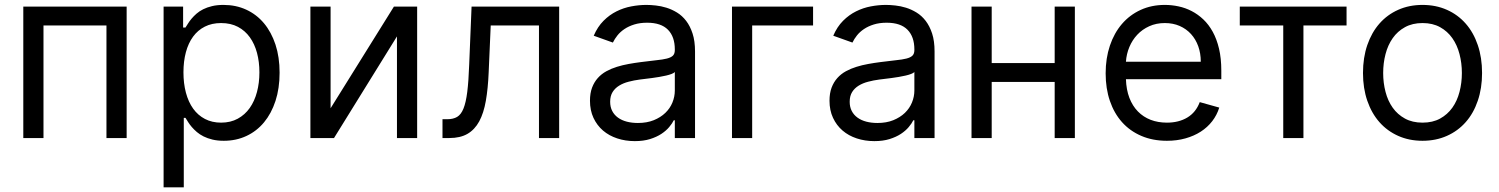

<svg xmlns="http://www.w3.org/2000/svg" viewBox="-20 -573 6223 797"><path d="M76.7 -545.5H505.7V0H421.9V-467.3H160.5V0H76.7Z M659.1 -545.5H740.1V-458.8H750Q754.6 -465.9 760.7 -475.7Q766.7 -485.4 775.4 -495.7Q784.1 -506 795.8 -516.3Q807.5 -526.6 823.5 -534.6Q839.5 -542.6 860.3 -547.6Q881 -552.6 907.7 -552.6Q959.5 -552.6 1002.3 -532.8Q1045.1 -513.1 1075.8 -476.4Q1106.5 -439.6 1123.6 -387.8Q1140.6 -335.9 1140.6 -271.3Q1140.6 -206.3 1123.6 -154.1Q1106.5 -101.9 1076 -65.2Q1045.5 -28.4 1002.8 -8.5Q960.2 11.4 909.1 11.4Q882.8 11.4 862 6.4Q841.3 1.4 825.1 -6.7Q808.9 -14.9 797.1 -25Q785.2 -35.2 776.1 -45.8Q767 -56.5 760.8 -66.4Q754.6 -76.3 750 -83.8H742.9V204.5H659.1ZM741.5 -272.7Q741.5 -226.6 751.8 -188Q762.1 -149.5 781.8 -122Q801.5 -94.5 830.8 -79.2Q860.1 -63.9 897.7 -63.9Q937.1 -63.9 967 -80.3Q996.8 -96.6 1016.7 -124.8Q1036.6 -153.1 1046.7 -191.1Q1056.8 -229 1056.8 -272.7Q1056.8 -316.1 1046.9 -353.3Q1036.9 -390.6 1017.2 -418.1Q997.5 -445.7 967.7 -461.5Q937.9 -477.3 897.7 -477.3Q859.4 -477.3 830.3 -462.5Q801.1 -447.8 781.4 -420.8Q761.7 -393.8 751.6 -356.2Q741.5 -318.5 741.5 -272.7Z M1615.1 -545.5H1711.6V0H1627.8V-421.9L1366.5 0H1268.5V-545.5H1352.3V-123.6Z M1816.8 -78.1H1836.6Q1861.2 -78.1 1877.5 -87.7Q1893.8 -97.3 1903.9 -122.3Q1914.1 -147.4 1919.6 -191.4Q1925.1 -235.4 1927.6 -304L1937.5 -545.5H2301.1V0H2217.3V-467.3H2017L2008.5 -272.7Q2005.7 -205.6 1996.8 -154.7Q1987.9 -103.7 1969.3 -69.2Q1950.6 -34.8 1920.6 -17.4Q1890.6 0 1845.2 0H1816.8Z M2615.1 12.8Q2576.3 12.8 2542.3 1.6Q2508.2 -9.6 2483.1 -31.1Q2458.1 -52.6 2443.5 -83.8Q2429 -115.1 2429 -154.8Q2429 -186.1 2437.7 -209.2Q2446.4 -232.2 2461.5 -249.1Q2476.6 -266 2497 -277.2Q2517.4 -288.4 2540.8 -295.6Q2564.3 -302.9 2589.8 -307.5Q2615.4 -312.1 2640.6 -315.3Q2677.9 -320.3 2704.5 -323Q2731.2 -325.6 2748.2 -329.9Q2765.3 -334.2 2773.3 -342Q2781.2 -349.8 2781.2 -365.1V-367.9Q2781.2 -420.5 2752.7 -449.6Q2724.1 -478.7 2666.2 -478.7Q2636.4 -478.7 2612.9 -471.4Q2589.5 -464.1 2572.1 -452.4Q2554.7 -440.7 2543 -426Q2531.2 -411.2 2524.1 -396.3L2444.6 -424.7Q2460.6 -462 2485.3 -486.7Q2509.9 -511.4 2539.2 -525.9Q2568.5 -540.5 2600.5 -546.5Q2632.5 -552.6 2663.4 -552.6Q2680.8 -552.6 2702.4 -550.2Q2724.1 -547.9 2746.4 -541Q2768.8 -534.1 2790.3 -521Q2811.8 -507.8 2828.3 -486.3Q2844.8 -464.8 2854.9 -433.8Q2865.1 -402.7 2865.1 -359.4V0H2781.2V-73.9H2777Q2770.6 -60.7 2757.8 -45.5Q2745 -30.2 2725.3 -17.2Q2705.6 -4.3 2678.3 4.3Q2650.9 12.8 2615.1 12.8ZM2627.8 -62.5Q2665.1 -62.5 2693.7 -74Q2722.3 -85.6 2741.8 -104.4Q2761.4 -123.2 2771.3 -147.5Q2781.2 -171.9 2781.2 -197.4V-274.1Q2777.7 -269.9 2768.1 -266.2Q2758.5 -262.4 2745.4 -259.4Q2732.2 -256.4 2716.8 -253.7Q2701.3 -251.1 2686.4 -249.1Q2671.5 -247.2 2658.4 -245.6Q2645.2 -244 2636.4 -242.9Q2611.9 -239.7 2589.5 -233.8Q2567.1 -228 2550.1 -217.5Q2533 -207 2522.9 -190.9Q2512.8 -174.7 2512.8 -150.6Q2512.8 -128.9 2521.3 -112.4Q2529.8 -95.9 2545.3 -84.7Q2560.7 -73.5 2581.9 -68Q2603 -62.5 2627.8 -62.5Z M3355.1 -467.3H3102.3V0H3018.5V-545.5H3355.1Z M3609.4 12.8Q3570.7 12.8 3536.6 1.6Q3502.5 -9.6 3477.5 -31.1Q3452.4 -52.6 3437.9 -83.8Q3423.3 -115.1 3423.3 -154.8Q3423.3 -186.1 3432 -209.2Q3440.7 -232.2 3455.8 -249.1Q3470.9 -266 3491.3 -277.2Q3511.7 -288.4 3535.2 -295.6Q3558.6 -302.9 3584.2 -307.5Q3609.7 -312.1 3634.9 -315.3Q3672.2 -320.3 3698.9 -323Q3725.5 -325.6 3742.5 -329.9Q3759.6 -334.2 3767.6 -342Q3775.6 -349.8 3775.6 -365.1V-367.9Q3775.6 -420.5 3747 -449.6Q3718.4 -478.7 3660.5 -478.7Q3630.7 -478.7 3607.2 -471.4Q3583.8 -464.1 3566.4 -452.4Q3549 -440.7 3537.3 -426Q3525.6 -411.2 3518.5 -396.3L3438.9 -424.7Q3454.9 -462 3479.6 -486.7Q3504.3 -511.4 3533.6 -525.9Q3562.9 -540.5 3594.8 -546.5Q3626.8 -552.6 3657.7 -552.6Q3675.1 -552.6 3696.7 -550.2Q3718.4 -547.9 3740.8 -541Q3763.1 -534.1 3784.6 -521Q3806.1 -507.8 3822.6 -486.3Q3839.1 -464.8 3849.3 -433.8Q3859.4 -402.7 3859.4 -359.4V0H3775.6V-73.9H3771.3Q3764.9 -60.7 3752.1 -45.5Q3739.3 -30.2 3719.6 -17.2Q3699.9 -4.3 3672.6 4.3Q3645.2 12.8 3609.4 12.8ZM3622.2 -62.5Q3659.4 -62.5 3688 -74Q3716.6 -85.6 3736.2 -104.4Q3755.7 -123.2 3765.6 -147.5Q3775.6 -171.9 3775.6 -197.4V-274.1Q3772 -269.9 3762.4 -266.2Q3752.8 -262.4 3739.7 -259.4Q3726.6 -256.4 3711.1 -253.7Q3695.7 -251.1 3680.8 -249.1Q3665.8 -247.2 3652.7 -245.6Q3639.6 -244 3630.7 -242.9Q3606.2 -239.7 3583.8 -233.8Q3561.4 -228 3544.4 -217.5Q3527.3 -207 3517.2 -190.9Q3507.1 -174.7 3507.1 -150.6Q3507.1 -128.9 3515.6 -112.4Q3524.1 -95.9 3539.6 -84.7Q3555 -73.5 3576.2 -68Q3597.3 -62.5 3622.2 -62.5Z M4096.6 -311.1H4358V-545.5H4441.8V0H4358V-233H4096.6V0H4012.8V-545.5H4096.6Z M4823.9 11.4Q4764.9 11.4 4717.7 -8.9Q4670.5 -29.1 4637.6 -65.9Q4604.8 -102.6 4587.2 -154.1Q4569.6 -205.6 4569.6 -268.5Q4569.6 -331.3 4587.2 -383.5Q4604.8 -435.7 4637.1 -473.4Q4669.4 -511 4714.7 -531.8Q4759.9 -552.6 4815.3 -552.6Q4843.8 -552.6 4872.2 -546.5Q4900.6 -540.5 4926.7 -527Q4952.8 -513.5 4975.1 -492.4Q4997.5 -471.2 5014.2 -440.9Q5030.9 -410.5 5040.3 -370.6Q5049.7 -330.6 5049.7 -279.8V-244.3H4653.8Q4655.2 -200.6 4668.1 -166.9Q4681.1 -133.2 4703.5 -110.3Q4725.9 -87.4 4756.4 -75.6Q4786.9 -63.9 4823.9 -63.9Q4873.2 -63.9 4908.7 -85.2Q4944.2 -106.5 4960.2 -149.1L5041.2 -126.4Q5031.6 -95.5 5012.1 -70.1Q4992.5 -44.7 4964.5 -26.6Q4936.4 -8.5 4900.9 1.4Q4865.4 11.4 4823.9 11.4ZM4964.5 -316.8Q4964.5 -351.6 4954 -380.9Q4943.5 -410.2 4924 -431.6Q4904.5 -453.1 4877 -465.2Q4849.4 -477.3 4815.3 -477.3Q4779.5 -477.3 4750.5 -464.1Q4721.6 -451 4700.8 -428.8Q4680 -406.6 4668 -377.7Q4655.9 -348.7 4653.8 -316.8Z M5126.4 -545.5H5569.6V-467.3H5390.6V0H5306.8V-467.3H5126.4Z M5884.9 11.4Q5829.5 11.4 5784.1 -8.9Q5738.6 -29.1 5706.1 -65.9Q5673.7 -102.6 5655.7 -154.7Q5637.8 -206.7 5637.8 -269.9Q5637.8 -333.8 5655.7 -386Q5673.7 -438.2 5706.1 -475.1Q5738.6 -512.1 5784.1 -532.3Q5829.5 -552.6 5884.9 -552.6Q5940.3 -552.6 5986 -532.3Q6031.6 -512.1 6064.1 -475.1Q6096.6 -438.2 6114.3 -386Q6132.1 -333.8 6132.1 -269.9Q6132.1 -206.7 6114.3 -154.7Q6096.6 -102.6 6064.1 -65.9Q6031.6 -29.1 5986 -8.9Q5940.3 11.4 5884.9 11.4ZM5884.9 -63.9Q5927.2 -63.9 5957.9 -80.8Q5988.6 -97.7 6008.7 -125.9Q6028.8 -154.1 6038.5 -191.6Q6048.3 -229 6048.3 -269.9Q6048.3 -311.1 6038.5 -348.5Q6028.8 -386 6008.7 -414.6Q5988.6 -443.2 5957.9 -460.2Q5927.2 -477.3 5884.9 -477.3Q5843 -477.3 5812.1 -460.2Q5781.2 -443.2 5761.2 -414.6Q5741.1 -386 5731.4 -348.5Q5721.6 -311.1 5721.6 -269.9Q5721.6 -229 5731.4 -191.6Q5741.1 -154.1 5761.2 -125.9Q5781.2 -97.7 5812.1 -80.8Q5843 -63.9 5884.9 -63.9Z"/></svg>

Font: Interop
Style: Regular
Weight: 400
Designer: Rasmus Andersson, Google, Jang Haemin
Foundry: jhaemin
Version: Version 1.008